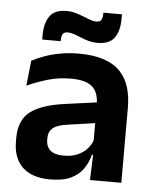

<svg xmlns="http://www.w3.org/2000/svg" viewBox="-51 -718 617 772"><g transform="rotate(5 258.0 -332.0)"><path d="M340 0 344.5 -120 341 -131V-284.5L340.5 -306.5Q340.5 -354.5 314.2 -377Q288 -399.5 228.5 -399.5Q178 -399.5 133.8 -386.2Q89.5 -373 52 -355.5L63 -457.5Q85 -469 113.2 -479.2Q141.5 -489.5 176.5 -496Q211.5 -502.5 252 -502.5Q312 -502.5 353.5 -488.2Q395 -474 419.8 -447.5Q444.5 -421 455.5 -384.2Q466.5 -347.5 466.5 -303V0ZM179.5 11.5Q106.5 11.5 68.2 -25Q30 -61.5 30 -129V-143Q30 -214.5 74 -248.8Q118 -283 213.5 -296L352.5 -315L360 -232.5L232 -214Q190 -208.5 172.2 -194Q154.5 -179.5 154.5 -151.5V-146.5Q154.5 -119 171.8 -103.8Q189 -88.5 226 -88.5Q259 -88.5 282.5 -99Q306 -109.5 321.2 -126.8Q336.5 -144 343 -165.5L361 -102H339Q331 -70.5 313.2 -44.8Q295.5 -19 263.5 -3.8Q231.5 11.5 179.5 11.5ZM321.5 -552Q303.5 -552 286.8 -556.5Q270 -561 254.5 -567.5Q239 -574 225 -578.8Q211 -583.5 199.5 -583.5Q185.5 -583.5 179.8 -575.2Q174 -567 174 -550.5V-546H99.5V-564Q99.5 -611.5 119.2 -640.2Q139 -669 188 -669Q207 -669 224 -664Q241 -659 256.2 -652.8Q271.5 -646.5 285 -641.8Q298.5 -637 310 -637Q324 -637 329.5 -645.5Q335 -654 335 -670V-675H410V-655.5Q410 -608 390 -580Q370 -552 321.5 -552Z"/></g></svg>

Font: Anek Tamil SemiBold
Style: Regular
Weight: 600
Version: Version 1.003